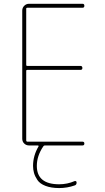

<svg xmlns="http://www.w3.org/2000/svg" viewBox="-20 -750 540 990"><path d="M129.9 0Q115.2 0 105 -9.8Q94.7 -19.5 94.7 -35.2V-695.3Q94.7 -710 105 -720.2Q115.2 -730.5 129.9 -730.5H405.3Q415 -730.5 415 -720.2Q415 -710 405.3 -710H120.1Q115.2 -710 115.2 -705.1V-415Q115.2 -410.2 120.1 -410.2H394.5Q404.3 -410.2 404.8 -399.9Q405.3 -389.6 394.5 -389.6H120.1Q115.2 -389.6 115.2 -384.8V-25.4Q115.2 -20.5 120.1 -19.5H405.3Q415 -19.5 415 -9.8Q415 0 405.3 0H210.9Q206.1 0 203.1 4.9Q169.9 53.7 169.9 105.5Q169.9 200.2 285.2 200.2Q327.1 200.2 365.2 183.6Q369.1 182.6 372.1 184.6Q375 186.5 375 191.4Q375 203.1 365.2 206.1Q326.2 219.7 285.2 219.7Q244.1 219.7 214.8 208.5Q185.5 197.3 172.9 178.2Q160.2 159.2 155.3 141.6Q150.4 124 150.4 105.5Q150.4 52.7 178.7 4.9Q179.7 3.9 178.7 2Q177.7 0 176.8 0Z"/></svg>

Font: Rounded-X Mgen+ 2m thin
Style: Regular
Weight: 100
Designer: [Source Han Sans]
Ryoko NISHIZUKA  (kana & ideographs); Paul D. Hunt (Latin, Greek & Cyrillic); Wenlong ZHANG  (bopomofo
Version: Version 1.059.20150602